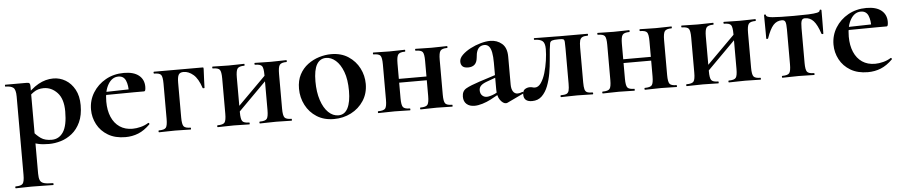

<svg xmlns="http://www.w3.org/2000/svg" viewBox="-41 -677 5738 1219"><g transform="rotate(-5 2828.0 -67.5)"><path d="M19 275Q16 275 16 269Q16 263 19 263Q54 263 64.5 250Q75 237 75 194V-305Q75 -349 59.5 -361.5Q44 -374 9 -374Q7 -374 7 -380Q7 -386 9 -386Q24 -386 49 -386Q74 -386 100.5 -386Q127 -386 146 -386Q160 -386 164 -380.5Q168 -375 168 -363V194Q168 222 174.5 237Q181 252 200 257.5Q219 263 257 263Q260 263 260 269Q260 275 257 275Q229 275 194 274Q159 273 120 273Q92 273 65.5 274Q39 275 19 275ZM254 13Q215 13 187.5 7Q160 1 122 -12L157 -75Q179 -48 204.5 -30Q230 -12 273 -12Q320 -12 347 -53Q374 -94 374 -184Q374 -264 337 -303.5Q300 -343 250 -343Q213 -343 186 -324Q159 -305 133 -276L123 -288Q174 -347 220.5 -373Q267 -399 316 -399Q358 -399 394 -377.5Q430 -356 452.5 -315Q475 -274 475 -215Q475 -151 454.5 -107Q434 -63 401 -36.5Q368 -10 329.5 1.5Q291 13 254 13Z M741 12Q676 12 630.5 -15Q585 -42 561.5 -86.5Q538 -131 538 -181Q538 -240 568 -288.5Q598 -337 649.5 -366Q701 -395 766 -395Q828 -395 861 -368.5Q894 -342 894 -296Q894 -285 892 -276Q890 -267 883 -267H787Q789 -314 776 -344.5Q763 -375 729 -375Q689 -375 664 -333.5Q639 -292 639 -223Q639 -167 657 -125Q675 -83 709 -60Q743 -37 791 -37Q815 -37 842.5 -44Q870 -51 892 -65Q894 -67 897.5 -63Q901 -59 899 -56Q862 -19 823.5 -3.5Q785 12 741 12ZM604 -265 603 -284 822 -289V-267Z M1264 -386Q1271 -386 1272 -384.5Q1273 -383 1273 -377Q1272 -347 1270 -311.5Q1268 -276 1268 -256Q1268 -254 1262.5 -254Q1257 -254 1256 -256Q1236 -317 1206 -342.5Q1176 -368 1144 -368Q1120 -368 1112 -353Q1104 -338 1104 -303V-81Q1104 -38 1114 -25Q1124 -12 1158 -12Q1160 -12 1160 -6Q1160 0 1158 0Q1137 0 1111.5 -1Q1086 -2 1059 -2Q1031 -2 1004.5 -1Q978 0 956 0Q953 0 953 -6Q953 -12 956 -12Q991 -12 1001 -25Q1011 -38 1011 -81V-305Q1011 -349 1001 -361.5Q991 -374 957 -374Q954 -374 954 -380Q954 -386 957 -386Z M1427 -36 1409 -54 1680 -325 1698 -308ZM1385 -81V-305Q1385 -349 1375 -361.5Q1365 -374 1331 -374Q1328 -374 1328 -380Q1328 -386 1331 -386Q1352 -386 1378.5 -385Q1405 -384 1433 -384Q1460 -384 1486 -385Q1512 -386 1532 -386Q1534 -386 1534 -380Q1534 -374 1532 -374Q1498 -374 1488 -360Q1478 -346 1478 -303V-81Q1478 -38 1488 -25Q1498 -12 1532 -12Q1534 -12 1534 -6Q1534 0 1532 0Q1511 0 1485.5 -1Q1460 -2 1433 -2Q1405 -2 1378.5 -1Q1352 0 1330 0Q1327 0 1327 -6Q1327 -12 1330 -12Q1365 -12 1375 -25Q1385 -38 1385 -81ZM1654 -81V-305Q1654 -349 1644 -361.5Q1634 -374 1600 -374Q1597 -374 1597 -380Q1597 -386 1600 -386Q1621 -386 1647.5 -385Q1674 -384 1702 -384Q1729 -384 1755 -385Q1781 -386 1801 -386Q1803 -386 1803 -380Q1803 -374 1801 -374Q1767 -374 1757 -360Q1747 -346 1747 -303V-81Q1747 -38 1757 -25Q1767 -12 1801 -12Q1803 -12 1803 -6Q1803 0 1801 0Q1780 0 1754.5 -1Q1729 -2 1702 -2Q1674 -2 1647 -1Q1620 0 1599 0Q1596 0 1596 -6Q1596 -12 1599 -12Q1634 -12 1644 -25Q1654 -38 1654 -81Z M2070 13Q2007 13 1961 -16Q1915 -45 1890 -93.5Q1865 -142 1865 -198Q1865 -250 1885 -288Q1905 -326 1938 -350.5Q1971 -375 2010 -387Q2049 -399 2087 -399Q2151 -399 2196.5 -369Q2242 -339 2266 -292Q2290 -245 2290 -192Q2290 -131 2259.5 -84.5Q2229 -38 2179 -12.5Q2129 13 2070 13ZM2100 -8Q2140 -8 2160 -47Q2180 -86 2180 -157Q2180 -230 2161.5 -279Q2143 -328 2114 -353Q2085 -378 2053 -378Q2014 -378 1993.5 -343Q1973 -308 1973 -235Q1973 -167 1990 -115.5Q2007 -64 2036 -36Q2065 -8 2100 -8Z M2454 -181V-205H2723V-181ZM2409 -81V-305Q2409 -349 2399 -361.5Q2389 -374 2355 -374Q2352 -374 2352 -380Q2352 -386 2355 -386Q2376 -386 2402.5 -385Q2429 -384 2457 -384Q2484 -384 2510 -385Q2536 -386 2556 -386Q2558 -386 2558 -380Q2558 -374 2556 -374Q2522 -374 2512 -360Q2502 -346 2502 -303V-81Q2502 -38 2512 -25Q2522 -12 2556 -12Q2558 -12 2558 -6Q2558 0 2556 0Q2535 0 2509.5 -1Q2484 -2 2457 -2Q2429 -2 2402.5 -1Q2376 0 2354 0Q2351 0 2351 -6Q2351 -12 2354 -12Q2389 -12 2399 -25Q2409 -38 2409 -81ZM2678 -81V-305Q2678 -349 2668 -361.5Q2658 -374 2624 -374Q2621 -374 2621 -380Q2621 -386 2624 -386Q2645 -386 2671.5 -385Q2698 -384 2726 -384Q2753 -384 2779 -385Q2805 -386 2825 -386Q2827 -386 2827 -380Q2827 -374 2825 -374Q2791 -374 2781 -360Q2771 -346 2771 -303V-81Q2771 -38 2781 -25Q2791 -12 2825 -12Q2827 -12 2827 -6Q2827 0 2825 0Q2804 0 2778.5 -1Q2753 -2 2726 -2Q2698 -2 2671 -1Q2644 0 2623 0Q2620 0 2620 -6Q2620 -12 2623 -12Q2658 -12 2668 -25Q2678 -38 2678 -81Z M3176 6Q3172 8 3166 8Q3148 8 3130 -16Q3112 -40 3112 -85V-255Q3112 -294 3107 -320Q3102 -346 3091 -359Q3080 -372 3061 -372Q3046 -372 3034 -364.5Q3022 -357 3015 -340.5Q3008 -324 3006 -295Q3003 -266 2988 -252.5Q2973 -239 2947 -239Q2922 -239 2911 -250Q2900 -261 2900 -280Q2900 -302 2921 -322.5Q2942 -343 2973.5 -359.5Q3005 -376 3039 -385.5Q3073 -395 3100 -395Q3144 -395 3175 -368.5Q3206 -342 3206 -285V-108Q3206 -79 3216.5 -63Q3227 -47 3246 -47Q3260 -47 3275 -54Q3279 -56 3281.5 -50.5Q3284 -45 3279 -43ZM2966 7Q2935 7 2916 -9.5Q2897 -26 2897 -57Q2897 -93 2924.5 -108.5Q2952 -124 3010 -143L3122 -179L3126 -164L3057 -139Q3030 -129 3018.5 -117Q3007 -105 3007 -88Q3007 -67 3019 -55Q3031 -43 3049 -43Q3057 -43 3070.5 -46.5Q3084 -50 3100 -57L3155 -87L3156 -70L3070 -23Q3045 -10 3017 -1.5Q2989 7 2966 7Z M3333 9Q3280 9 3280 -37Q3280 -62 3294.5 -71Q3309 -80 3325 -80Q3336 -80 3343 -77.5Q3350 -75 3358 -75Q3380 -75 3397 -99.5Q3414 -124 3425 -161Q3436 -198 3442 -239Q3448 -280 3448 -313Q3448 -351 3432 -364Q3416 -377 3381 -377Q3378 -377 3378 -382.5Q3378 -388 3381 -388Q3389 -388 3411.5 -387.5Q3434 -387 3461 -387Q3488 -387 3510.5 -386.5Q3533 -386 3542 -386H3720Q3723 -386 3723 -380Q3723 -374 3720 -374Q3697 -374 3685.5 -368Q3674 -362 3670 -347Q3666 -332 3666 -303V-81Q3666 -52 3670 -37Q3674 -22 3685.5 -17Q3697 -12 3720 -12Q3723 -12 3723 -6Q3723 0 3720 0Q3699 0 3673.5 -1Q3648 -2 3621 -2Q3593 -2 3566 -1Q3539 0 3518 0Q3515 0 3515 -6Q3515 -12 3518 -12Q3542 -12 3553.5 -17Q3565 -22 3569 -37Q3573 -52 3573 -81V-305Q3573 -336 3572 -348.5Q3571 -361 3564.5 -364Q3558 -367 3543 -367H3531Q3504 -367 3492.5 -363Q3481 -359 3478.5 -346.5Q3476 -334 3473 -308Q3470 -281 3467 -241Q3464 -201 3456.5 -157.5Q3449 -114 3434.5 -76.5Q3420 -39 3395.5 -15Q3371 9 3333 9Z M3884 -181V-205H4153V-181ZM3839 -81V-305Q3839 -349 3829 -361.5Q3819 -374 3785 -374Q3782 -374 3782 -380Q3782 -386 3785 -386Q3806 -386 3832.5 -385Q3859 -384 3887 -384Q3914 -384 3940 -385Q3966 -386 3986 -386Q3988 -386 3988 -380Q3988 -374 3986 -374Q3952 -374 3942 -360Q3932 -346 3932 -303V-81Q3932 -38 3942 -25Q3952 -12 3986 -12Q3988 -12 3988 -6Q3988 0 3986 0Q3965 0 3939.5 -1Q3914 -2 3887 -2Q3859 -2 3832.5 -1Q3806 0 3784 0Q3781 0 3781 -6Q3781 -12 3784 -12Q3819 -12 3829 -25Q3839 -38 3839 -81ZM4108 -81V-305Q4108 -349 4098 -361.5Q4088 -374 4054 -374Q4051 -374 4051 -380Q4051 -386 4054 -386Q4075 -386 4101.5 -385Q4128 -384 4156 -384Q4183 -384 4209 -385Q4235 -386 4255 -386Q4257 -386 4257 -380Q4257 -374 4255 -374Q4221 -374 4211 -360Q4201 -346 4201 -303V-81Q4201 -38 4211 -25Q4221 -12 4255 -12Q4257 -12 4257 -6Q4257 0 4255 0Q4234 0 4208.5 -1Q4183 -2 4156 -2Q4128 -2 4101 -1Q4074 0 4053 0Q4050 0 4050 -6Q4050 -12 4053 -12Q4088 -12 4098 -25Q4108 -38 4108 -81Z M4416 -36 4398 -54 4669 -325 4687 -308ZM4374 -81V-305Q4374 -349 4364 -361.5Q4354 -374 4320 -374Q4317 -374 4317 -380Q4317 -386 4320 -386Q4341 -386 4367.5 -385Q4394 -384 4422 -384Q4449 -384 4475 -385Q4501 -386 4521 -386Q4523 -386 4523 -380Q4523 -374 4521 -374Q4487 -374 4477 -360Q4467 -346 4467 -303V-81Q4467 -38 4477 -25Q4487 -12 4521 -12Q4523 -12 4523 -6Q4523 0 4521 0Q4500 0 4474.5 -1Q4449 -2 4422 -2Q4394 -2 4367.5 -1Q4341 0 4319 0Q4316 0 4316 -6Q4316 -12 4319 -12Q4354 -12 4364 -25Q4374 -38 4374 -81ZM4643 -81V-305Q4643 -349 4633 -361.5Q4623 -374 4589 -374Q4586 -374 4586 -380Q4586 -386 4589 -386Q4610 -386 4636.5 -385Q4663 -384 4691 -384Q4718 -384 4744 -385Q4770 -386 4790 -386Q4792 -386 4792 -380Q4792 -374 4790 -374Q4756 -374 4746 -360Q4736 -346 4736 -303V-81Q4736 -38 4746 -25Q4756 -12 4790 -12Q4792 -12 4792 -6Q4792 0 4790 0Q4769 0 4743.5 -1Q4718 -2 4691 -2Q4663 -2 4636 -1Q4609 0 4588 0Q4585 0 4585 -6Q4585 -12 4588 -12Q4623 -12 4633 -25Q4643 -38 4643 -81Z M4929 0Q4926 0 4926 -6Q4926 -12 4929 -12Q4964 -12 4974 -25Q4984 -38 4984 -81V-303Q4984 -338 4979 -351Q4974 -364 4957 -364Q4924 -364 4902 -339.5Q4880 -315 4860 -257Q4859 -254 4853.5 -254Q4848 -254 4848 -257Q4848 -271 4848 -299Q4848 -327 4847.5 -357Q4847 -387 4847 -405Q4847 -410 4853 -410Q4859 -410 4859 -405Q4859 -392 4899.5 -388.5Q4940 -385 5034 -385Q5091 -385 5128 -386.5Q5165 -388 5183 -392Q5201 -396 5201 -405Q5201 -410 5207 -410Q5213 -410 5213 -405Q5213 -387 5213 -357Q5213 -327 5212.5 -299Q5212 -271 5212 -257Q5212 -254 5206.5 -254Q5201 -254 5200 -257Q5181 -315 5158.5 -339.5Q5136 -364 5104 -364Q5088 -364 5082.5 -351Q5077 -338 5077 -303V-81Q5077 -38 5087 -25Q5097 -12 5131 -12Q5134 -12 5134 -6Q5134 0 5131 0Q5110 0 5084.5 -1Q5059 -2 5032 -2Q5004 -2 4977.5 -1Q4951 0 4929 0Z M5473 12Q5408 12 5362.5 -15Q5317 -42 5293.5 -86.5Q5270 -131 5270 -181Q5270 -240 5300 -288.5Q5330 -337 5381.5 -366Q5433 -395 5498 -395Q5560 -395 5593 -368.5Q5626 -342 5626 -296Q5626 -285 5624 -276Q5622 -267 5615 -267H5519Q5521 -314 5508 -344.5Q5495 -375 5461 -375Q5421 -375 5396 -333.5Q5371 -292 5371 -223Q5371 -167 5389 -125Q5407 -83 5441 -60Q5475 -37 5523 -37Q5547 -37 5574.5 -44Q5602 -51 5624 -65Q5626 -67 5629.5 -63Q5633 -59 5631 -56Q5594 -19 5555.5 -3.5Q5517 12 5473 12ZM5336 -265 5335 -284 5554 -289V-267Z"/></g></svg>

Font: Cormorant
Style: Bold
Weight: 700
Designer: Christian Thalmann (Catharsis Fonts)
Foundry: Catharsis Fonts
Version: Version 4.000